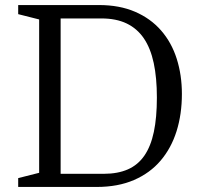

<svg xmlns="http://www.w3.org/2000/svg" viewBox="-20 -740 799 760"><path d="M391 -52H220V-667H381Q440 -667 481.5 -647Q523 -627 549.5 -588Q576 -549 588.5 -490.5Q601 -432 601 -354Q601 -275 589 -218Q577 -161 551.5 -124Q526 -87 486 -69.5Q446 -52 391 -52ZM372 -720H52V-684L135 -663V-56L52 -35V0H363Q447 0 510.5 -27.5Q574 -55 616 -104.5Q658 -154 679 -221Q700 -288 700 -368Q700 -443 679.5 -507.5Q659 -572 617.5 -619.5Q576 -667 514.5 -693.5Q453 -720 372 -720Z"/></svg>

Font: GradeGX
Style: Regular
Weight: 100
Width: 1
Designer: Adam Twardoch
Foundry: Adam Twardoch
Version: Version 2.002; DEVELOPMENT